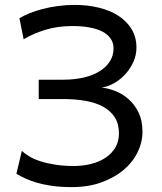

<svg xmlns="http://www.w3.org/2000/svg" viewBox="-20 -745 655 777"><path d="M136.7 -422.4H234.4Q282.2 -422.4 320.3 -431.6Q358.4 -440.9 384.8 -457.8Q411.1 -474.6 425.3 -497.8Q439.5 -521 439.5 -549.3Q439.5 -571.8 427.7 -588.9Q416 -606 394.3 -617.2Q372.6 -628.4 342 -634Q311.5 -639.6 273.4 -639.6Q211.9 -639.6 161.6 -623.8Q111.3 -607.9 75.7 -585.9L58.6 -671.4Q75.7 -681.6 99.6 -691.4Q123.5 -701.2 152.6 -708.7Q181.6 -716.3 214.6 -720.7Q247.6 -725.1 283.2 -725.1Q334.5 -725.1 379.6 -714.1Q424.8 -703.1 458.7 -681.4Q492.7 -659.7 512.5 -627.2Q532.2 -594.7 532.2 -551.8Q532.2 -522 519.8 -494.4Q507.3 -466.8 487.3 -444.8Q467.3 -422.9 441.9 -408.4Q416.5 -394 390.6 -390.6Q416.5 -388.2 445.8 -377Q475.1 -365.7 499.8 -344.2Q524.4 -322.8 540.5 -290.3Q556.6 -257.8 556.6 -212.4Q556.6 -169.4 536.9 -128.9Q517.1 -88.4 480 -57.1Q442.9 -25.9 389.9 -6.8Q336.9 12.2 271 12.2Q226.1 12.2 191.4 7.3Q156.7 2.4 129.9 -5.4Q103 -13.2 82.8 -22.7Q62.5 -32.2 46.4 -41.5L68.4 -134.3Q80.6 -122.6 99.9 -111.3Q119.1 -100.1 145.5 -91.8Q171.9 -83.5 205.1 -78.4Q238.3 -73.2 278.3 -73.2Q315.9 -73.2 349.4 -81.8Q382.8 -90.3 407.7 -107.2Q432.6 -124 447 -148.4Q461.4 -172.9 461.4 -205.1Q461.4 -243.7 444.6 -270Q427.7 -296.4 397.7 -313Q367.7 -329.6 325.9 -336.9Q284.2 -344.2 234.4 -344.2H136.7Z"/></svg>

Font: Andika FrenchTight
Style: Regular
Weight: 400
Designer: Victor Gaultney, Annie Olsen, Julie Remington, Don Collingsworth, Eric Hays, Becca Hirsbrunner
Foundry: SIL International
Version: Version 5.000 ; Dig1 Dig4Opn Dig7 LnSpcTght